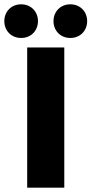

<svg xmlns="http://www.w3.org/2000/svg" viewBox="-54 -870 424 890"><path d="M72 0H244V-650H72ZM44 -694C90 -694 122 -728 122 -772C122 -816 90 -850 44 -850C-2 -850 -34 -816 -34 -772C-34 -728 -2 -694 44 -694ZM272 -694C318 -694 350 -728 350 -772C350 -816 318 -850 272 -850C226 -850 194 -816 194 -772C194 -728 226 -694 272 -694Z"/></svg>

Font: Giro Sans Black
Style: Regular
Weight: 900
Designer: Paul D. Hunt
Foundry: Adobe Systems Incorporated
Version: Version 1.000;PS 1.0;hotconv 1.0.88;makeotf.lib2.5.647800